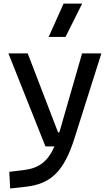

<svg xmlns="http://www.w3.org/2000/svg" viewBox="-20 -815 626 1069"><path d="M36.6 234.4 124.5 224.6C263.2 209 336.4 139.6 395 -45.9L544.4 -517.6H437L310.5 -78.1H303.2L134.3 -517.6H26.9L232.9 0H283.2C246.1 85.4 195.3 122.1 112.8 131.8L31.7 141.6ZM251 -609.4H344.7L437.5 -794.9H334Z"/></svg>

Font: Cascadia Mono NF
Style: Regular
Weight: 400
Monospace: yes
Designer: Aaron Bell
Foundry: Saja Typeworks
Version: Version 2404.023